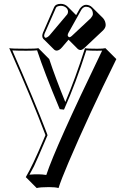

<svg xmlns="http://www.w3.org/2000/svg" viewBox="-20 -682 651 996"><path d="M528.3 -552.2Q527.8 -537.1 514.2 -523.9L416 -431.6Q406.2 -422.9 397.5 -422.4Q388.7 -422.9 383.3 -428.2L335.4 -476.1L301.3 -436Q287.1 -419.4 273.4 -419.4Q265.6 -419.9 261.2 -424.3L204.6 -480.5Q199.2 -486.8 199.2 -496.1Q199.7 -503.9 202.6 -511.7L261.2 -646Q269 -662.1 295.9 -662.1Q316.9 -661.6 331.1 -647.5L375 -603.5L393.6 -636.7Q408.2 -656.2 425.8 -657.2Q445.3 -656.7 458 -644L514.6 -587.9Q527.8 -572.8 528.3 -552.2ZM27.8 -432.1Q42.5 -429.2 116.2 -429.2Q165.5 -429.2 179.2 -432.1L235.4 -375.5Q267.1 -279.3 318.8 -152.8Q371.1 -275.4 420.9 -432.1Q431.2 -429.2 483.9 -429.2Q516.6 -429.2 526.9 -432.1L583.5 -375.5Q438.5 -81.1 335 161.6Q295.9 253.4 283.7 293.5Q267.1 288.6 234.4 288.6Q188.5 288.6 170.4 293.5L113.8 236.8Q148.4 178.7 204.6 45.4Q210.9 30.3 215.8 19L213.4 12.2Q147.5 -162.6 33.7 -419.4Q30.3 -426.8 27.8 -432.1ZM43.9 -420.4Q157.2 -163.1 222.7 8.3L226.6 19.5L225.1 22.9Q165.5 162.6 155.8 181.6Q144.5 204.1 132.8 224.1Q159.7 221.7 178.2 222.2Q198.2 222.2 220.2 225.6Q268.1 80.6 503.9 -407.2Q507.3 -414.1 509.8 -419.4Q499.5 -418.9 483.9 -418.9Q445.3 -418.9 427.7 -420.9Q372.1 -247.6 314.9 -120.1L312 -113.3L290 -115.7L287.6 -121.1Q210 -306.6 172.4 -420.9Q154.3 -418.9 116.2 -418.9Q67.9 -418.9 43.9 -420.4ZM333 -621.1Q333 -639.6 312 -648.9Q303.7 -651.9 295.9 -651.9Q275.4 -650.9 270.5 -642.1L211.4 -507.8Q209 -500.5 209 -496.1Q210.4 -487.3 216.8 -485.8Q227.1 -487.8 237.3 -499L329.1 -607.9Q332.5 -613.8 333 -621.1ZM461.9 -608.9Q461.9 -637.2 437.5 -645.5Q431.6 -647 425.8 -647Q412.1 -646.5 402.3 -631.8L334.5 -510.7Q331.5 -504.4 331.1 -499Q333 -490.2 340.8 -488.8Q346.7 -490.2 352.5 -495.6L450.7 -587.4Q461.4 -600.1 461.9 -608.9Z"/></svg>

Font: Linux Biolinum Shadow O
Style: Bold
Weight: 700
Designer: Philipp H. Poll
Foundry: Philipp H. Poll
Version: Version 0.9.2